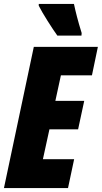

<svg xmlns="http://www.w3.org/2000/svg" viewBox="-25 -951 515 971"><path d="M265 -771H387L388 -784C369 -845 357 -893 349 -931H171V-922C189 -885 241 -804 265 -771ZM-5 0H319L350 -146H192L225 -297H370L401 -441H255L283 -570H440L470 -714H146Z"/></svg>

Font: Noto Sans ExtraCondensed Black
Style: Italic
Weight: 900
Width: 2
Italic angle: -12°
Designer: Monotype Design Team
Foundry: Monotype Imaging Inc.
Version: Version 2.013